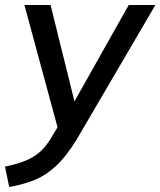

<svg xmlns="http://www.w3.org/2000/svg" viewBox="-53 -524 644 771"><path d="M-16 227 -33 145Q16 135 50 121Q84 107 108.5 85Q133 63 154 27L178 -13L45 -504H150L246 -117L464 -504H571L255 36Q214 103 173 141.5Q132 180 86 198.5Q40 217 -16 227Z"/></svg>

Font: Winston Medium
Style: Italic
Weight: 500
Italic angle: -9°
Designer: Original fonts by Vernon Adams / Changes by Cristiano Sobral
Foundry: Original fonts by Vernon Adams / Changes by Cristiano Sobral
Version: Version 2.503;July 17, 2020;FontCreator 13.0.0.2655 64-bit